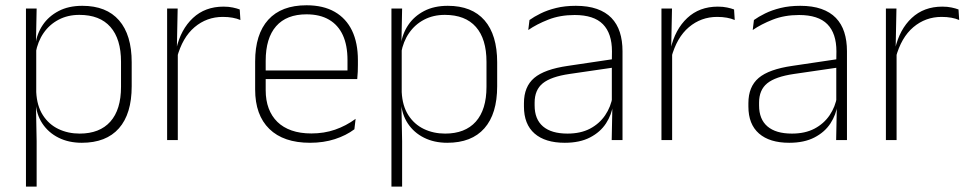

<svg xmlns="http://www.w3.org/2000/svg" viewBox="-20 -518 3584 710"><path d="M282.5 10Q234 10 196.5 -8.8Q159 -27.5 136.5 -61.5Q114 -95.5 111.5 -141H98.5L114 -177.5Q116.5 -126.5 138.5 -92.2Q160.5 -58 196 -41Q231.5 -24 274.5 -24Q348.5 -24 388 -68.2Q427.5 -112.5 427.5 -197V-289.5Q427.5 -374 388.2 -418.5Q349 -463 273.5 -463Q230.5 -463 196.8 -445.2Q163 -427.5 141.2 -396Q119.5 -364.5 112 -322.5L99 -354H111Q116.5 -393.5 138.2 -425.8Q160 -458 196.8 -477.2Q233.5 -496.5 284.5 -496.5Q373.5 -496.5 420.2 -442.8Q467 -389 467 -287.5V-199Q467 -97 419.8 -43.5Q372.5 10 282.5 10ZM76 172V-486.5H115.5L113 -361L114 -346V-138.5L113 -128L115.5 4.5V172Z M634.5 -305 621.5 -334 632 -337.5Q648.5 -409.5 693.5 -451.5Q738.5 -493.5 806.5 -493.5Q826 -493.5 841 -490.2Q856 -487 866.5 -483L869 -444Q856.5 -449.5 840 -452.5Q823.5 -455.5 804 -455.5Q744.5 -455.5 699.5 -417.5Q654.5 -379.5 634.5 -305ZM598 0V-486.5H637L634 -338L637.5 -334.5V0Z M1126.5 10Q1028.5 10 976 -41.2Q923.5 -92.5 923.5 -187V-290.5Q923.5 -391.5 972 -445Q1020.5 -498.5 1113.5 -498.5Q1175.5 -498.5 1217.8 -474.2Q1260 -450 1281.8 -404.8Q1303.5 -359.5 1303.5 -295.5V-278Q1303.5 -265.5 1303 -252.8Q1302.5 -240 1301 -225.5H1264.5Q1265 -245.5 1265 -263.2Q1265 -281 1265 -296Q1265 -350.5 1247.8 -388Q1230.5 -425.5 1196.8 -445.2Q1163 -465 1113.5 -465Q1039.5 -465 1001 -421Q962.5 -377 962.5 -293V-245V-239V-184.5Q962.5 -147 973.5 -117.5Q984.5 -88 1005.8 -67.2Q1027 -46.5 1058.5 -35.5Q1090 -24.5 1131.5 -24.5Q1178.5 -24.5 1219 -38.5Q1259.5 -52.5 1295 -78.5L1290.5 -40Q1260 -17 1218.2 -3.5Q1176.5 10 1126.5 10ZM943.5 -225.5V-257.5H1291V-225.5Z M1634 10Q1585.5 10 1548 -8.8Q1510.5 -27.5 1488 -61.5Q1465.5 -95.5 1463 -141H1450L1465.5 -177.5Q1468 -126.5 1490 -92.2Q1512 -58 1547.5 -41Q1583 -24 1626 -24Q1700 -24 1739.5 -68.2Q1779 -112.5 1779 -197V-289.5Q1779 -374 1739.8 -418.5Q1700.5 -463 1625 -463Q1582 -463 1548.2 -445.2Q1514.5 -427.5 1492.8 -396Q1471 -364.5 1463.5 -322.5L1450.5 -354H1462.5Q1468 -393.5 1489.8 -425.8Q1511.5 -458 1548.2 -477.2Q1585 -496.5 1636 -496.5Q1725 -496.5 1771.8 -442.8Q1818.5 -389 1818.5 -287.5V-199Q1818.5 -97 1771.2 -43.5Q1724 10 1634 10ZM1427.5 172V-486.5H1467L1464.5 -361L1465.5 -346V-138.5L1464.5 -128L1467 4.5V172Z M2242 0 2244.5 -125 2242.5 -131.5V-290L2243 -328Q2243 -394.5 2209.5 -428.5Q2176 -462.5 2105 -462.5Q2051 -462.5 2007.8 -445.5Q1964.5 -428.5 1933.5 -407L1938 -444Q1954.5 -456 1979.2 -468.2Q2004 -480.5 2036.5 -488.5Q2069 -496.5 2109.5 -496.5Q2154.5 -496.5 2187.2 -485Q2220 -473.5 2241 -451.8Q2262 -430 2272 -399Q2282 -368 2282 -328.5V0ZM2068.5 10Q1996 10 1956.8 -24.2Q1917.5 -58.5 1917.5 -124V-136.5Q1917.5 -197.5 1955.5 -229.8Q1993.5 -262 2080.5 -274.5L2252 -300L2254 -269L2086 -244.5Q2017.5 -234.5 1987.2 -210Q1957 -185.5 1957 -138.5V-128Q1957 -77 1988 -50.5Q2019 -24 2078.5 -24Q2127 -24 2161.8 -42.2Q2196.5 -60.5 2217.8 -91.8Q2239 -123 2245.5 -162L2256 -131H2247Q2242 -94 2221 -61.8Q2200 -29.5 2162 -9.8Q2124 10 2068.5 10Z M2462.5 -305 2449.5 -334 2460 -337.5Q2476.5 -409.5 2521.5 -451.5Q2566.5 -493.5 2634.5 -493.5Q2654 -493.5 2669 -490.2Q2684 -487 2694.5 -483L2697 -444Q2684.5 -449.5 2668 -452.5Q2651.5 -455.5 2632 -455.5Q2572.5 -455.5 2527.5 -417.5Q2482.5 -379.5 2462.5 -305ZM2426 0V-486.5H2465L2462 -338L2465.5 -334.5V0Z M3072 0 3074.5 -125 3072.5 -131.5V-290L3073 -328Q3073 -394.5 3039.5 -428.5Q3006 -462.5 2935 -462.5Q2881 -462.5 2837.8 -445.5Q2794.5 -428.5 2763.5 -407L2768 -444Q2784.5 -456 2809.2 -468.2Q2834 -480.5 2866.5 -488.5Q2899 -496.5 2939.5 -496.5Q2984.5 -496.5 3017.2 -485Q3050 -473.5 3071 -451.8Q3092 -430 3102 -399Q3112 -368 3112 -328.5V0ZM2898.5 10Q2826 10 2786.8 -24.2Q2747.5 -58.5 2747.5 -124V-136.5Q2747.5 -197.5 2785.5 -229.8Q2823.5 -262 2910.5 -274.5L3082 -300L3084 -269L2916 -244.5Q2847.5 -234.5 2817.2 -210Q2787 -185.5 2787 -138.5V-128Q2787 -77 2818 -50.5Q2849 -24 2908.5 -24Q2957 -24 2991.8 -42.2Q3026.5 -60.5 3047.8 -91.8Q3069 -123 3075.5 -162L3086 -131H3077Q3072 -94 3051 -61.8Q3030 -29.5 2992 -9.8Q2954 10 2898.5 10Z M3292.5 -305 3279.5 -334 3290 -337.5Q3306.5 -409.5 3351.5 -451.5Q3396.5 -493.5 3464.5 -493.5Q3484 -493.5 3499 -490.2Q3514 -487 3524.5 -483L3527 -444Q3514.5 -449.5 3498 -452.5Q3481.5 -455.5 3462 -455.5Q3402.5 -455.5 3357.5 -417.5Q3312.5 -379.5 3292.5 -305ZM3256 0V-486.5H3295L3292 -338L3295.5 -334.5V0Z"/></svg>

Font: Anek Bangla ExtraLight
Style: Regular
Weight: 250
Designer: Sulekha Rajkumar (Bangla), Yesha Goshar (Latin)
Foundry: Ek Type
Version: Version 1.003